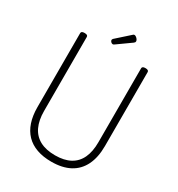

<svg xmlns="http://www.w3.org/2000/svg" viewBox="-376 -1953 2040 2205"><g transform="rotate(30 644.5 -850.5)"><path d="M647 19Q538 19 453.5 -11Q369 -41 312 -100Q255 -159 226 -245.5Q197 -332 197 -445V-1426Q197 -1440 208 -1446.5Q219 -1453 241 -1453Q263 -1453 274 -1446.5Q285 -1440 285 -1426V-445Q285 -322 325 -237.5Q365 -153 445.5 -109.5Q526 -66 648 -66Q768 -66 847.5 -109.5Q927 -153 966 -237.5Q1005 -322 1005 -445V-1426Q1005 -1440 1016 -1446.5Q1027 -1453 1048 -1453Q1092 -1453 1092 -1426V-445Q1092 -295 1041 -191Q990 -87 891 -34Q792 19 647 19ZM586 -1502Q571 -1502 559.5 -1514Q548 -1526 548 -1537Q548 -1541 549.5 -1546Q551 -1551 557 -1557L727 -1709Q732 -1714 736.5 -1717Q741 -1720 750 -1720Q759 -1720 771.5 -1711Q784 -1702 792.5 -1689.5Q801 -1677 801 -1665Q801 -1658 798.5 -1653Q796 -1648 786 -1640L605 -1511Q599 -1507 594.5 -1504.5Q590 -1502 586 -1502Z"/></g></svg>

Font: Playwrite ID
Style: Regular
Weight: 400
Designer: Veronika Burian, José Scaglione
Foundry: TypeTogether
Version: Version 1.002